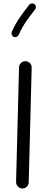

<svg xmlns="http://www.w3.org/2000/svg" viewBox="-20 -1056 272 1113"><path d="M109.4 36.6Q94.2 36.1 83.7 25.1Q73.2 14.2 73.2 -1L90.3 -665.5Q90.8 -680.7 101.8 -691.2Q112.8 -701.7 127.9 -701.2Q143.1 -700.7 153.6 -689.9Q164.1 -679.2 163.6 -664.1L146.5 0.5Q146 15.6 135.3 26.1Q124.5 36.6 109.4 36.6ZM180.2 -1031.7Q187 -1026.4 188 -1017.3Q189 -1008.3 183.6 -1001.5Q156.2 -967.3 132.3 -932.9Q108.4 -898.4 87.9 -853.5Q84.5 -845.7 75.9 -842.3Q67.4 -838.9 59.1 -842.3Q51.3 -846.2 48.1 -854.7Q44.9 -863.3 48.3 -871.1Q70.3 -919.9 96.2 -957Q122.1 -994.1 149.4 -1028.3Q154.8 -1035.2 164.1 -1036.1Q173.3 -1037.1 180.2 -1031.7Z"/></svg>

Font: Mikhak Regular
Style: Regular
Weight: 400
Designer: Amin Abedi
Version: Version 3.3